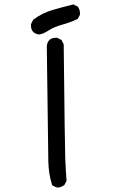

<svg xmlns="http://www.w3.org/2000/svg" viewBox="-20 -852 540 874"><path d="M244 2Q229 0 217 -10Q201 -61 200 -118Q199 -175 193 -643Q198 -680 234 -680H240L260 -670L270 -650Q275 -183 277 -131.5Q279 -80 283 -29L273 -10Q260 0 244 2ZM158 -695Q121 -700 121 -736V-742L131 -762Q172 -793 219 -806.5Q266 -820 314 -832L334 -822Q344 -809 344 -791V-785L334 -766Q301 -750 264 -740Q227 -730 201.5 -713.5Q176 -697 158 -695Z"/></svg>

Font: Xiaolai SC
Style: Regular
Weight: 400
Designer: Nozomi Seto 瀬戸のぞみ
Version: Version 3.11;December 4, 2020;FontCreator 13.0.0.2613 64-bit